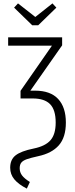

<svg xmlns="http://www.w3.org/2000/svg" viewBox="-20 -905 444 1131"><path d="M205 -756H170L63 -860L86 -885L188 -805L289 -885L312 -860ZM368 -183Q368 -96 326.5 -49Q285 -2 205 15Q160 25 137.5 33Q115 41 105.5 53Q96 65 96 86Q96 110 110 128.5Q124 147 156 167L138 206Q89 181 64.5 151.5Q40 122 40 83Q40 35 72 10Q104 -15 178 -30Q247 -44 277.5 -79Q308 -114 308 -183Q308 -258 275 -291.5Q242 -325 173 -325H101V-370L286 -636H28V-685H346V-638L159 -371H186Q277 -371 322.5 -322Q368 -273 368 -183Z"/></svg>

Font: Fira Sans Extra Condensed Light
Style: Regular
Weight: 300
Width: 1
Designer: Carrois Corporate & Edenspiekermann AG
Foundry: Carrois Corporate GbR & Edenspiekermann AG
Version: Version 4.203